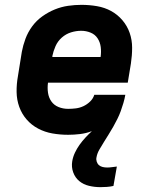

<svg xmlns="http://www.w3.org/2000/svg" viewBox="-20 -548 640 792"><path d="M394 224Q370 224 347 218.5Q324 213 307 199Q290 185 282 163Q274 141 278 117Q281 99 289 82Q297 65 308 49.5Q319 34 332 20Q345 6 359 -7Q335 2 310 5Q285 8 261 8Q228 8 196.5 2.5Q165 -3 137.5 -17.5Q110 -32 90 -55Q70 -78 59.5 -107Q49 -136 48.5 -168.5Q48 -201 54 -234L70 -334Q75 -361 85 -388Q95 -415 112.5 -439Q130 -463 154.5 -480.5Q179 -498 206 -509Q233 -520 261 -524Q289 -528 316 -528Q349 -528 380.5 -522.5Q412 -517 438.5 -502.5Q465 -488 485 -464.5Q505 -441 515 -412Q525 -383 525 -351Q525 -319 520 -286L507 -207H178Q175 -186 178 -165.5Q181 -145 192 -129.5Q203 -114 221.5 -106.5Q240 -99 261 -99Q277 -99 293 -101Q309 -103 324 -110Q339 -117 351.5 -129Q364 -141 369 -157H497Q494 -140 489 -123Q484 -106 478 -89.5Q472 -73 464 -57Q456 -41 447 -25Q438 -9 428.5 6Q419 21 409.5 36.5Q400 52 390.5 68Q381 84 378 101Q376 110 379 119Q382 128 388.5 133.5Q395 139 404 141Q413 143 422 143Q432 143 442 141.5Q452 140 462 139L448 219Q435 222 421 223Q407 224 394 224ZM196 -313H395Q398 -334 395.5 -354Q393 -374 382.5 -390Q372 -406 353.5 -413.5Q335 -421 315 -421Q294 -421 273 -414.5Q252 -408 235 -393Q218 -378 209 -357.5Q200 -337 196 -317Z"/></svg>

Font: Iosevka SS04 XBd Ex Obl
Style: Regular
Weight: 800
Width: 7
Italic angle: -9°
Monospace: yes
Designer: Belleve Invis
Foundry: Belleve Invis
Version: Version 19.0.0; ttfautohint (v1.8.4)